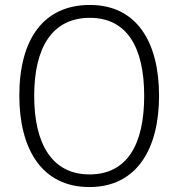

<svg xmlns="http://www.w3.org/2000/svg" viewBox="-20 -745 721 775"><path d="M622 -358C622 -578 530 -725 343 -725C155 -725 58 -586 58 -359C58 -149 145 10 341 10C534 10 622 -147 622 -358ZM118 -358C118 -552 190 -673 343 -673C489 -673 562 -559 562 -358C562 -160 492 -41 341 -41C191 -41 118 -163 118 -358Z"/></svg>

Font: Noto Sans Armenian SemiCondensed Light
Style: Regular
Weight: 300
Width: 4
Designer: Monotype Design Team
Foundry: Monotype Imaging Inc.
Version: Version 2.008